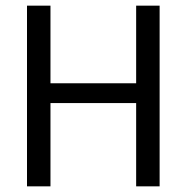

<svg xmlns="http://www.w3.org/2000/svg" viewBox="-20 -659 660 679"><path d="M158.5 0H75.5V-639H158.5ZM544.5 0H461.5V-639H544.5ZM123 -364.5H494.5V-294.5H123Z"/></svg>

Font: Anek Latin
Style: Regular
Weight: 400
Designer: Yesha Goshar
Foundry: Ek Type
Version: Version 1.003